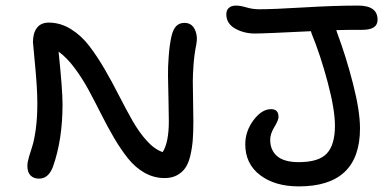

<svg xmlns="http://www.w3.org/2000/svg" viewBox="-20 -686 1404 688"><path d="M1050.8 -18.1Q964.8 -18.1 911.9 -58.6Q858.9 -99.1 858.9 -168.9Q858.9 -215.8 888.4 -255.4Q918 -294.9 951.2 -294.9Q978 -294.9 978 -267.1Q978 -254.9 963.1 -230.7Q948.2 -206.5 948.2 -185.1Q948.2 -147.9 973.1 -126.5Q998 -105 1050.8 -105Q1122.1 -105 1151.1 -136Q1180.2 -167 1180.2 -235.8Q1180.2 -293.5 1154.3 -390.9Q1128.4 -488.3 1096.2 -566.9Q1095.7 -567.9 1095.2 -570.6Q1094.7 -573.2 1094.2 -574.2Q928.2 -565.9 893.1 -565.9Q854 -565.9 822.5 -583.7Q791 -601.6 791 -634.8Q791 -649.4 800 -657.7Q809.1 -666 826.2 -666Q840.8 -666 863.3 -659.4Q885.7 -652.8 908.2 -652.8Q959.5 -652.8 1068.6 -659.4Q1177.7 -666 1263.2 -666Q1333 -666 1333 -615.2Q1333 -579.1 1278.8 -579.1Q1215.8 -579.1 1185.1 -578.1Q1185.5 -576.7 1186.5 -573.5Q1187.5 -570.3 1188 -568.8Q1220.2 -482.9 1245.1 -385.5Q1270 -288.1 1270 -226.1Q1270 -18.1 1050.8 -18.1ZM120.1 -45.9Q100.1 -45.9 89.1 -57.6Q78.1 -69.3 78.1 -91.8Q78.1 -104.5 83.7 -123.5Q89.4 -142.6 95.9 -162.6Q102.5 -182.6 108.2 -223.1Q113.8 -263.7 113.8 -314.9Q113.8 -368.2 106 -449Q98.1 -529.8 98.1 -535.2Q98.1 -567.4 112.3 -586.2Q126.5 -605 154.8 -605Q196.3 -605 233.9 -581.8Q271.5 -558.6 300.3 -520.8Q329.1 -482.9 355.7 -437Q382.3 -391.1 406.7 -343Q431.2 -294.9 454.8 -253.4Q478.5 -211.9 506.3 -181.2Q534.2 -150.4 563 -141.1Q585 -175.8 585 -252Q585 -281.7 583.7 -332.5Q582.5 -383.3 582 -413.8Q581.5 -444.3 584.5 -484.1Q587.4 -523.9 594.2 -555.2Q600.1 -580.6 611.3 -592.3Q622.6 -604 641.1 -604Q667 -604 678.2 -580.1Q689.5 -556.2 683.1 -524.9Q676.3 -491.7 673.6 -455.3Q670.9 -418.9 670.9 -394Q670.9 -369.1 671.9 -323.5Q672.9 -277.8 672.9 -251Q672.9 -212.4 670.7 -184.1Q668.5 -155.8 662.1 -128.7Q655.8 -101.6 644.5 -85Q633.3 -68.4 614.5 -58.1Q595.7 -47.9 569.8 -47.9Q531.7 -47.9 498 -66.9Q464.4 -85.9 438.2 -118.9Q412.1 -151.9 388.4 -192.4Q364.7 -232.9 342 -278.1Q319.3 -323.2 297.1 -364.3Q274.9 -405.3 247.1 -442.6Q219.2 -480 189.9 -501Q204.1 -364.7 204.1 -312Q204.1 -185.5 169.9 -88.9Q153.8 -45.9 120.1 -45.9Z"/></svg>

Font: Shantell Sans Irregular
Style: Regular
Weight: 400
Designer: Stephen Nixon, Anya Danilova, Shantell Martin
Foundry: Arrow Type
Version: Version 1.006;[9816181b4]